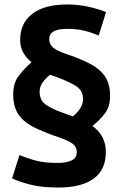

<svg xmlns="http://www.w3.org/2000/svg" viewBox="-20 -729 548 858"><path d="M241 109Q168 109 117.5 96.5Q67 84 34 68L67 -36Q109 -19 145.5 -10Q182 -1 237 -1Q277 -1 300 -12Q323 -23 323 -49Q323 -74 302 -88.5Q281 -103 224 -122Q173 -140 131 -160.5Q89 -181 64 -215.5Q39 -250 39 -308Q39 -358 64 -390.5Q89 -423 121 -451Q70 -492 70 -550Q70 -625 124 -667Q178 -709 280 -709Q329 -709 374.5 -699Q420 -689 454 -675L421 -570Q392 -583 358.5 -591.5Q325 -600 279 -600Q200 -600 200 -555Q200 -530 219 -515Q238 -500 287 -484Q342 -465 383.5 -443.5Q425 -422 448.5 -388.5Q472 -355 472 -300Q472 -254 450 -224Q428 -194 393 -166Q453 -123 453 -50Q453 29 399 69Q345 109 241 109ZM305 -209Q325 -224 338 -244Q351 -264 351 -286Q351 -324 321 -343.5Q291 -363 240 -382Q231 -385 222 -388.5Q213 -392 204 -395Q184 -380 170.5 -360.5Q157 -341 157 -319Q157 -281 184.5 -261.5Q212 -242 261 -225Q271 -221 282.5 -217Q294 -213 305 -209Z"/></svg>

Font: Ubuntu Sans
Style: Bold
Weight: 700
Designer: Dalton Maag Ltd
Foundry: Dalton Maag Ltd
Version: Version 1.006; ttfautohint (v1.8.4.7-5d5b)